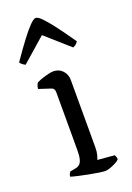

<svg xmlns="http://www.w3.org/2000/svg" viewBox="-145 -807 592 861"><g transform="rotate(-20 151.0 -376.0)"><path d="M202 0Q194 0 173 -3Q152 -6 127 -11Q102 -16 79.5 -21Q57 -26 45 -30Q45 -37 48 -43Q51 -49 54 -52L81 -57Q92 -59 100 -66Q108 -73 112 -89Q116 -105 116 -132V-407Q116 -416 112.5 -422Q109 -428 99 -431L44 -449Q45 -459 48 -466.5Q51 -474 54 -477Q69 -485 95 -492.5Q121 -500 135 -500Q162 -500 179 -481.5Q196 -463 196 -436V-115Q196 -94 192 -79.5Q188 -65 185 -59L266 -52Q268 -48 270 -43Q272 -38 272 -31Q267 -24 253.5 -17Q240 -10 226 -5Q212 0 202 0ZM29 -570Q19 -575 13 -580.5Q7 -586 5 -590Q43 -645 70 -680.5Q97 -716 115 -734Q133 -752 143 -752Q153 -752 171 -734Q189 -716 216 -680.5Q243 -645 281 -590Q278 -586 272.5 -580Q267 -574 256 -570L143 -670Z"/></g></svg>

Font: Texturina 12pt Light
Style: Regular
Weight: 300
Designer: Guillermo Torres Carreño
Foundry: Omnibus-Type
Version: Version 1.002